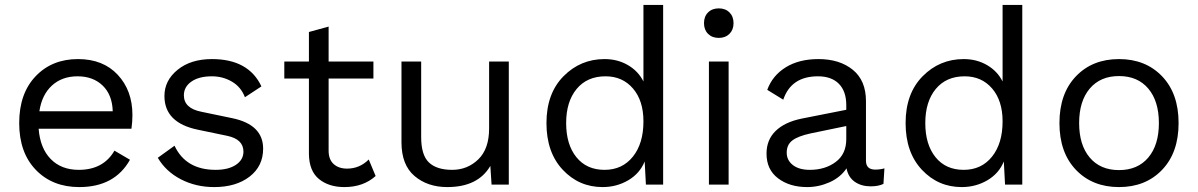

<svg xmlns="http://www.w3.org/2000/svg" viewBox="-20 -750 4866 780"><path d="M518 -283Q518 -255 514 -227H137Q143 -148 186 -104Q229 -60 300 -60Q400 -60 445 -138L508 -101Q446 10 302 10Q193 10 125.5 -60Q58 -130 58 -250Q58 -370 124.5 -440Q191 -510 297 -510Q399 -510 458.5 -446Q518 -382 518 -283ZM140 -298H438Q436 -365 397 -402.5Q358 -440 295 -440Q232 -440 191 -402.5Q150 -365 140 -298Z M850 10Q776 10 715 -21.5Q654 -53 621 -109L689 -158Q735 -60 856 -60Q908 -60 938.5 -80.5Q969 -101 969 -134Q969 -184 904 -198L784 -223Q648 -251 648 -360Q648 -423 701.5 -466.5Q755 -510 841 -510Q990 -510 1042 -399L975 -355Q959 -397 922 -418.5Q885 -440 841 -440Q788 -440 757.5 -418.5Q727 -397 727 -363Q727 -310 798 -296L923 -270Q1049 -244 1049 -146Q1049 -75 994 -32.5Q939 10 850 10Z M1478 -102 1506 -35Q1456 10 1379 10Q1316 10 1276 -22.5Q1236 -55 1235 -124V-431H1135V-500H1235V-620L1315 -642V-500H1497V-431H1315V-138Q1315 -102 1335.5 -83.5Q1356 -65 1390 -65Q1441 -65 1478 -102Z M1797 10Q1717 10 1664 -35Q1611 -80 1611 -172V-500H1691V-193Q1691 -120 1722.5 -90Q1754 -60 1817 -60Q1879 -60 1923 -102.5Q1967 -145 1967 -228V-500H2047V0H1977L1972 -76Q1922 10 1797 10Z M2594 -730H2674V0H2604L2599 -94Q2579 -45 2532 -17.5Q2485 10 2428 10Q2332 10 2266 -60.5Q2200 -131 2200 -250Q2200 -370 2269 -440Q2338 -510 2436 -510Q2489 -510 2531 -485.5Q2573 -461 2594 -419ZM2436 -60Q2508 -60 2551 -113.5Q2594 -167 2594 -257Q2594 -341 2551.5 -390.5Q2509 -440 2440 -440Q2365 -440 2322.5 -388.5Q2280 -337 2280 -250Q2280 -163 2321.5 -111.5Q2363 -60 2436 -60Z M2943.5 -612.5Q2927 -596 2900 -596Q2873 -596 2856.5 -612.5Q2840 -629 2840 -656Q2840 -683 2856.5 -699.5Q2873 -716 2900 -716Q2927 -716 2943.5 -699.5Q2960 -683 2960 -656Q2960 -629 2943.5 -612.5ZM2940 -500V0H2860V-500Z M3536 -61Q3555 -61 3573 -66L3569 -3Q3549 7 3517 7Q3479 7 3452.5 -11.5Q3426 -30 3419 -66Q3394 -29 3350 -9.5Q3306 10 3259 10Q3188 10 3141 -25.5Q3094 -61 3094 -126Q3094 -182 3131 -218Q3168 -254 3236 -268L3418 -304V-323Q3418 -379 3388 -409.5Q3358 -440 3303 -440Q3194 -440 3162 -345L3097 -385Q3118 -443 3172 -476.5Q3226 -510 3305 -510Q3391 -510 3444.5 -466.5Q3498 -423 3498 -339V-97Q3498 -61 3536 -61ZM3270 -60Q3332 -60 3375 -92Q3418 -124 3418 -185V-238L3273 -208Q3222 -197 3199 -179.5Q3176 -162 3176 -130Q3176 -99 3201 -79.5Q3226 -60 3270 -60Z M4053 -730H4133V0H4063L4058 -94Q4038 -45 3991 -17.5Q3944 10 3887 10Q3791 10 3725 -60.5Q3659 -131 3659 -250Q3659 -370 3728 -440Q3797 -510 3895 -510Q3948 -510 3990 -485.5Q4032 -461 4053 -419ZM3895 -60Q3967 -60 4010 -113.5Q4053 -167 4053 -257Q4053 -341 4010.5 -390.5Q3968 -440 3899 -440Q3824 -440 3781.5 -388.5Q3739 -337 3739 -250Q3739 -163 3780.5 -111.5Q3822 -60 3895 -60Z M4351 -440Q4418 -510 4526 -510Q4634 -510 4701 -440Q4768 -370 4768 -250Q4768 -130 4701 -60Q4634 10 4526 10Q4418 10 4351 -60Q4284 -130 4284 -250Q4284 -370 4351 -440ZM4645 -390Q4602 -441 4526 -441Q4450 -441 4407 -390Q4364 -339 4364 -250Q4364 -161 4407 -110Q4450 -59 4526 -59Q4602 -59 4645 -110Q4688 -161 4688 -250Q4688 -339 4645 -390Z"/></svg>

Font: Elaine Sans
Style: Regular
Weight: 400
Designer: Wei Huang
Foundry: Wei Huang
Version: Version 2.001;December 24, 2019;FontCreator 12.0.0.2547 64-b